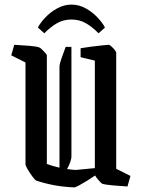

<svg xmlns="http://www.w3.org/2000/svg" viewBox="-20 -807 625 836"><path d="M91 -535 29 -566 42 -612Q76 -610 108 -607.5Q140 -605 152 -600Q155 -599 162.5 -592Q170 -585 177 -577Q184 -569 184 -566V-93Q198 -88 211.5 -84Q225 -80 239 -77V-517Q239 -528 247.5 -552Q256 -576 266 -603H291V-123Q291 -117 286 -102Q281 -87 272 -71Q291 -68 310 -67L393 -75V-543L331 -558V-597Q347 -600 374.5 -603.5Q402 -607 426 -609.5Q450 -612 454 -612Q457 -612 465 -605Q473 -598 479.5 -589.5Q486 -581 486 -578V-72L548 -41L535 5Q501 3 469 0Q437 -3 425 -7Q422 -8 410 -21.5Q398 -35 394 -43Q377 -31 357.5 -19Q338 -7 323 1Q308 9 304 9Q255 7 213.5 -1Q172 -9 137 -21Q133 -23 121.5 -38Q110 -53 100.5 -69.5Q91 -86 91 -92ZM291 -787Q324 -787 353.5 -770.5Q383 -754 405 -730.5Q427 -707 437 -687L409 -662Q384 -688 355.5 -705Q327 -722 291 -722Q255 -722 226.5 -705Q198 -688 173 -662L145 -687Q155 -707 177 -730.5Q199 -754 229 -770.5Q259 -787 291 -787Z"/></svg>

Font: Grenze Gotisch
Style: Regular
Weight: 400
Designer: Renata Polastri
Foundry: Omnibus-Type
Version: Version 1.001